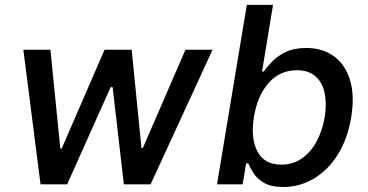

<svg xmlns="http://www.w3.org/2000/svg" viewBox="-20 -747 1491 778"><path d="M144.2 0 74.6 -545.5H184.3L224.4 -144.9H229.8L403.8 -545.5H513.5L553.3 -146.7H558.6L731.5 -545.5H841.3L590.2 0H481.9L436.4 -393.8H428.3L252.1 0Z M859.4 0 980.1 -727.3H1086.3L1041.9 -457H1048.3Q1060.4 -474.1 1081.5 -496.4Q1102.6 -518.8 1136.5 -535.7Q1170.5 -552.6 1220.9 -552.6Q1286.9 -552.6 1332.9 -519.2Q1378.9 -485.8 1398.3 -422.9Q1417.6 -360.1 1403.1 -271.7Q1388.5 -183.6 1348.5 -120.2Q1308.6 -56.8 1251.4 -23.1Q1194.2 10.7 1128.2 10.7Q1078.5 10.7 1050.1 -6Q1021.7 -22.7 1007.5 -45.1Q993.3 -67.5 986.2 -84.9H977.3L963.1 0ZM1008.9 -272.7Q995 -186.8 1023.1 -133.3Q1051.1 -79.9 1119.7 -79.9Q1167.3 -79.9 1203.5 -105.3Q1239.7 -130.7 1263.1 -174.4Q1286.6 -218 1295.8 -272.7Q1304.3 -327.1 1295.5 -369.9Q1286.6 -412.6 1258.7 -437.5Q1230.8 -462.4 1182.9 -462.4Q1113.3 -462.4 1068 -410.3Q1022.7 -358.3 1008.9 -272.7Z"/></svg>

Font: Inter UI Medium
Style: Italic
Weight: 500
Italic angle: 9.39999°
Designer: Rasmus Andersson
Foundry: rsms
Version: 3.2;8d6f07862